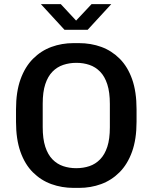

<svg xmlns="http://www.w3.org/2000/svg" viewBox="-20 -905 742 935"><path d="M339 10Q281 10 230 -8.5Q179 -27 140 -66Q101 -105 79.5 -166Q58 -227 58 -312V-373Q58 -458 80 -519Q102 -580 141 -619Q180 -658 230.5 -676.5Q281 -695 338 -695H364Q423 -695 473.5 -676.5Q524 -658 563 -619Q602 -580 623.5 -519Q645 -458 645 -373V-312Q645 -227 623 -166Q601 -105 562 -66Q523 -27 472.5 -8.5Q422 10 365 10ZM351 -86Q386 -86 415.5 -96Q445 -106 467.5 -129Q490 -152 502.5 -190Q515 -228 515 -285V-399Q515 -456 502.5 -494.5Q490 -533 467.5 -556Q445 -579 415.5 -589Q386 -599 352 -599Q318 -599 288 -589Q258 -579 235.5 -556Q213 -533 200.5 -495Q188 -457 188 -400V-286Q188 -229 200.5 -190.5Q213 -152 235.5 -129Q258 -106 287.5 -96Q317 -86 351 -86ZM294 -760 179 -885H276L368 -786H333L426 -885H522L407 -760Z"/></svg>

Font: Chivo Medium
Style: Regular
Weight: 500
Designer: Hector Gatti
Foundry: Omnibus-Type
Version: Version 2.002